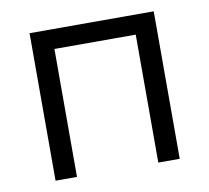

<svg xmlns="http://www.w3.org/2000/svg" viewBox="-60 -534 653 600"><g transform="rotate(-10 267.0 -234.0)"><path d="M70 0V-468H464V0H396V-406H138V0Z"/></g></svg>

Font: Didact Gothic
Style: Regular
Weight: 400
Designer: Daniel Johnson
Foundry: Daniel Johnson
Version: Version 2.101;PS 002.101;hotconv 1.0.88;makeotf.lib2.5.64775